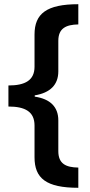

<svg xmlns="http://www.w3.org/2000/svg" viewBox="-20 -734 429 912"><path d="M352 158V62C293 61 257 44 257 -16V-162C257 -226 219 -264 145 -275V-281C218 -293 257 -331 257 -395V-540C257 -599 293 -617 352 -618V-714C201 -714 144 -669 144 -570V-417C144 -353 100 -328 20 -328V-228C100 -228 144 -203 144 -138V13C144 113 199 158 352 158Z"/></svg>

Font: Noto Sans Ol Chiki SemiBold
Style: Regular
Weight: 600
Designer: Monotype Design Team, Lewis McGuffie
Foundry: Monotype Imaging Inc.
Version: Version 2.003